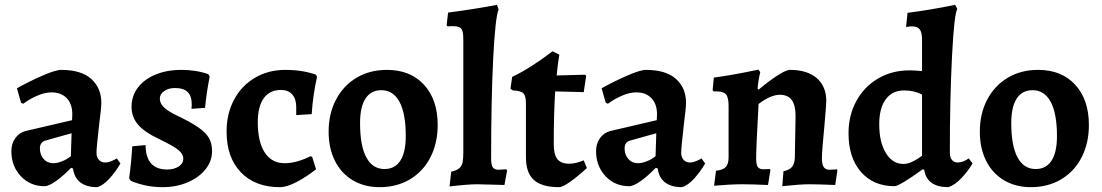

<svg xmlns="http://www.w3.org/2000/svg" viewBox="-20 -762 4556 794"><path d="M282 -65 274 -68Q242 -35 212 -13.5Q182 8 164 8Q105 8 66 -33.5Q27 -75 27 -137Q27 -168 43 -190.5Q59 -213 85 -220L278 -265L279 -289Q279 -332 256 -356Q233 -380 193 -380Q166 -380 134.5 -366.5Q103 -353 76 -333L67 -337L50 -397Q100 -425 155 -449Q210 -473 233 -473Q316 -473 357.5 -435.5Q399 -398 399 -337Q399 -315 390 -247Q379 -150 379 -131Q379 -112 389 -101Q399 -90 415 -90Q427 -90 440.5 -95.5Q454 -101 463 -107L478 -86Q460 -54 433.5 -24.5Q407 5 382 12Q338 12 312.5 -7.5Q287 -27 282 -65ZM273 -116 276 -211 169 -181Q145 -175 145 -148Q145 -122 160.5 -104.5Q176 -87 201 -87Q216 -87 236.5 -95Q257 -103 273 -116Z M520 -15 514 -25Q518 -52 521.5 -88Q525 -124 527 -157L582 -162Q583 -61 671 -61Q700 -61 719 -73.5Q738 -86 738 -105Q738 -125 718 -141.5Q698 -158 638 -187Q578 -215 551 -246.5Q524 -278 524 -320Q524 -365 550 -399.5Q576 -434 623 -453.5Q670 -473 730 -473Q792 -473 842 -455L847 -445Q834 -379 828 -316L772 -312L773 -330Q773 -365 756 -381.5Q739 -398 703 -398Q677 -398 659 -385.5Q641 -373 641 -354Q641 -335 657 -319Q673 -303 710 -285Q769 -257 800.5 -235Q832 -213 844.5 -190.5Q857 -168 857 -137Q857 -96 830 -62Q803 -28 756 -8Q709 12 653 12Q613 12 578 4Q543 -4 520 -15Z M917 -218Q917 -292 948 -350Q979 -408 1034.5 -440.5Q1090 -473 1160 -473Q1231 -473 1287 -453L1291 -444Q1274 -369 1269 -290L1205 -286V-319Q1205 -353 1188.5 -371.5Q1172 -390 1142 -390Q1095 -390 1070.5 -355.5Q1046 -321 1046 -257Q1046 -175 1075 -131Q1104 -87 1157 -87Q1184 -87 1212.5 -95.5Q1241 -104 1264 -116L1271 -113L1287 -62Q1248 -31 1207 -9.5Q1166 12 1137 12Q1035 12 976 -49.5Q917 -111 917 -218Z M1339 -217Q1339 -292 1369.5 -350Q1400 -408 1454.5 -440.5Q1509 -473 1580 -473Q1677 -473 1733.5 -411.5Q1790 -350 1790 -245Q1790 -170 1760 -111.5Q1730 -53 1675.5 -20.5Q1621 12 1550 12Q1487 12 1439 -16.5Q1391 -45 1365 -97Q1339 -149 1339 -217ZM1658 -199Q1658 -293 1632 -341Q1606 -389 1557 -389Q1514 -389 1491.5 -354.5Q1469 -320 1469 -253Q1469 -159 1495 -111Q1521 -63 1570 -63Q1613 -63 1635.5 -97.5Q1658 -132 1658 -199Z M1846 -52Q1869 -57 1879.5 -66.5Q1890 -76 1893 -90.5Q1896 -105 1896 -134V-598Q1896 -625 1891.5 -636.5Q1887 -648 1874 -651.5Q1861 -655 1831 -653L1827 -657L1833 -710Q1954 -726 2035 -742L2042 -723Q2028 -690 2019.5 -519Q2011 -348 2011 -105Q2011 -80 2018 -70Q2025 -60 2041 -60L2074 -62L2077 -56L2066 3L2033 2Q1977 0 1953 0Q1915 0 1839 9Z M2155 -111V-334Q2155 -366 2144 -376.5Q2133 -387 2101 -388L2091 -395L2098 -444Q2140 -464 2184.5 -493Q2229 -522 2265 -550L2293 -536Q2287 -502 2282 -450L2400 -453L2404 -448L2394 -381L2276 -384Q2270 -297 2270 -166Q2270 -123 2285 -104Q2300 -85 2334 -85Q2361 -85 2394 -99L2407 -67Q2371 -34 2339 -11Q2307 12 2292 12Q2221 12 2188 -17.5Q2155 -47 2155 -111Z M2700 -65 2692 -68Q2660 -35 2630 -13.5Q2600 8 2582 8Q2523 8 2484 -33.5Q2445 -75 2445 -137Q2445 -168 2461 -190.5Q2477 -213 2503 -220L2696 -265L2697 -289Q2697 -332 2674 -356Q2651 -380 2611 -380Q2584 -380 2552.5 -366.5Q2521 -353 2494 -333L2485 -337L2468 -397Q2518 -425 2573 -449Q2628 -473 2651 -473Q2734 -473 2775.5 -435.5Q2817 -398 2817 -337Q2817 -315 2808 -247Q2797 -150 2797 -131Q2797 -112 2807 -101Q2817 -90 2833 -90Q2845 -90 2858.5 -95.5Q2872 -101 2881 -107L2896 -86Q2878 -54 2851.5 -24.5Q2825 5 2800 12Q2756 12 2730.5 -7.5Q2705 -27 2700 -65ZM2691 -116 2694 -211 2587 -181Q2563 -175 2563 -148Q2563 -122 2578.5 -104.5Q2594 -87 2619 -87Q2634 -87 2654.5 -95Q2675 -103 2691 -116Z M3267 -110 3270 -283Q3270 -327 3254 -348.5Q3238 -370 3205 -370Q3167 -370 3117 -332Q3107 -152 3107 -107Q3107 -82 3113.5 -72Q3120 -62 3137 -62L3164 -63L3166 -59L3156 3Q3088 0 3051 0Q3002 0 2933 6L2941 -56Q2970 -59 2981.5 -71.5Q2993 -84 2993 -112V-324Q2993 -359 2982.5 -371.5Q2972 -384 2944 -384H2931L2927 -389L2932 -441Q3018 -453 3116 -474L3124 -464Q3115 -427 3113 -395L3117 -391Q3148 -418 3188.5 -445.5Q3229 -473 3247 -473Q3318 -473 3357.5 -439Q3397 -405 3397 -344Q3397 -329 3389 -239Q3379 -137 3379 -108Q3379 -82 3386.5 -71Q3394 -60 3410 -60Q3421 -60 3441 -62L3443 -58L3434 3Q3362 0 3326 0Q3289 0 3215 8L3220 -54Q3245 -59 3255.5 -72Q3266 -85 3267 -110Z M3802 -60 3796 -62Q3699 8 3679 8Q3592 8 3540.5 -51Q3489 -110 3489 -211Q3489 -285 3521.5 -344.5Q3554 -404 3611.5 -437.5Q3669 -471 3741 -471Q3765 -471 3793 -468V-597Q3793 -628 3783.5 -640.5Q3774 -653 3751 -653Q3741 -653 3727 -650L3733 -709Q3822 -720 3930 -742L3939 -725Q3926 -706 3917 -530Q3908 -354 3908 -131Q3908 -112 3916.5 -101Q3925 -90 3940 -90Q3963 -90 3986 -107L4002 -86Q3982 -53 3955.5 -25Q3929 3 3902 12Q3813 12 3802 -60ZM3793 -118V-371Q3761 -388 3719 -388Q3670 -388 3643 -351.5Q3616 -315 3616 -248Q3616 -174 3643.5 -129Q3671 -84 3716 -84Q3734 -84 3754.5 -94Q3775 -104 3793 -118Z M4032 -217Q4032 -292 4062.5 -350Q4093 -408 4147.5 -440.5Q4202 -473 4273 -473Q4370 -473 4426.5 -411.5Q4483 -350 4483 -245Q4483 -170 4453 -111.5Q4423 -53 4368.5 -20.5Q4314 12 4243 12Q4180 12 4132 -16.5Q4084 -45 4058 -97Q4032 -149 4032 -217ZM4351 -199Q4351 -293 4325 -341Q4299 -389 4250 -389Q4207 -389 4184.5 -354.5Q4162 -320 4162 -253Q4162 -159 4188 -111Q4214 -63 4263 -63Q4306 -63 4328.5 -97.5Q4351 -132 4351 -199Z"/></svg>

Font: Alegreya
Style: Bold
Weight: 700
Designer: Juan Pablo del Peral
Foundry: Huerta Tipografica
Version: Version 2.008; ttfautohint (v1.8)